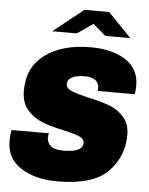

<svg xmlns="http://www.w3.org/2000/svg" viewBox="-59 -934 770 993"><g transform="rotate(5 325.5 -438.0)"><path d="M640 -517Q640 -494 636 -474H444Q445 -481 445 -489Q445 -515 426 -529.5Q407 -544 371 -544Q327 -544 304 -531Q281 -518 281 -497Q281 -474 307.5 -462.5Q334 -451 396 -436Q463 -422 507.5 -405.5Q552 -389 584 -354Q616 -319 616 -261Q616 -147 538 -68.5Q460 10 276 10Q162 10 87 -37.5Q12 -85 12 -177Q12 -211 18 -234H212Q208 -225 208 -212Q208 -185 228 -168Q248 -151 293 -151Q394 -151 394 -199Q394 -221 368.5 -232Q343 -243 286 -256Q219 -270 174 -287.5Q129 -305 96 -342.5Q63 -380 63 -443Q63 -565 152.5 -630.5Q242 -696 388 -696Q500 -696 570 -651Q640 -606 640 -517ZM392 -818 310 -761H182L339 -886H467L588 -761H458Z"/></g></svg>

Font: Chivo Black Italic
Style: Regular
Weight: 900
Italic angle: -8.05°
Designer: Hector Gatti
Foundry: Omnibus-Type
Version: Version 1.007